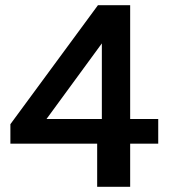

<svg xmlns="http://www.w3.org/2000/svg" viewBox="-20 -719 649 739"><path d="M354 -166H20V-241L357 -699H481V-261H589V-166H481V0H354ZM372 -261V-552L159 -261Z"/></svg>

Font: Prompt Medium
Style: Regular
Weight: 500
Designer: Katatrad Team
Foundry: CadsonDemak
Version: Version 1.001